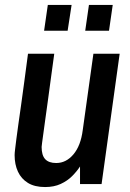

<svg xmlns="http://www.w3.org/2000/svg" viewBox="-20 -743 526 775"><path d="M162 12Q120 12 93 -4.5Q66 -21 52.5 -50Q39 -79 39 -117Q39 -125 41 -141Q43 -157 46 -181.5Q49 -206 54 -240.5Q59 -275 65 -318Q71 -361 78 -413Q85 -465 93 -526H199Q191 -469 184.5 -420Q178 -371 172.5 -331Q167 -291 162.5 -259Q158 -227 155 -204Q152 -181 150 -167.5Q148 -154 148 -150Q148 -116 162.5 -100.5Q177 -85 207 -85Q247 -85 276.5 -120Q306 -155 314 -218L357 -526H463L390 0H303V-71Q290 -51 271 -32Q252 -13 225 -0.5Q198 12 162 12ZM324 -619 339 -723H435L420 -619ZM158 -619 173 -723H269L253 -619Z"/></svg>

Font: Archivo Narrow SemiBold
Style: Italic
Weight: 600
Italic angle: -8°
Designer: Hector Gatti
Foundry: Omnibus-Type
Version: Version 3.002